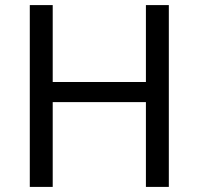

<svg xmlns="http://www.w3.org/2000/svg" viewBox="-20 -734 781 754"><path d="M643 0H553V-333H187V0H97V-714H187V-412H553V-714H643Z"/></svg>

Font: Noto Sans Myanmar
Style: Regular
Weight: 400
Designer: Monotype Design Team
Foundry: Monotype Imaging Inc.
Version: Version 2.107